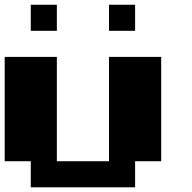

<svg xmlns="http://www.w3.org/2000/svg" viewBox="-20 -798 818 818"><path d="M222.2 -666.7H111.1V-777.8H222.2ZM111.1 -111.1H0V-555.6H222.2V-111.1H444.4V-555.6H666.7V-111.1H555.6V0H111.1ZM555.6 -666.7H444.4V-777.8H555.6Z"/></svg>

Font: Pixeloid Sans
Style: Bold
Weight: 700
Monospace: yes
Designer: GGBot
Version: 0.3